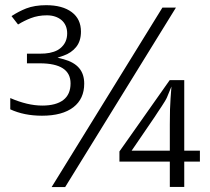

<svg xmlns="http://www.w3.org/2000/svg" viewBox="-20 -736 820 748"><path d="M295.4 -612.8Q295.4 -576.2 276.9 -553.2Q267.6 -541.5 255.1 -533Q242.7 -524.4 227.1 -519L204.1 -511.2L227.5 -505.4Q268.6 -494.1 288.3 -470.7Q308.1 -447.3 308.1 -410.2Q308.1 -351.1 266.1 -318.4Q223.1 -285.2 143.6 -285.2Q73.7 -285.2 20 -310.1V-354Q87.4 -324.7 144.5 -324.7Q198.2 -324.7 226.6 -346.4Q254.9 -368.2 254.9 -411.1Q254.9 -489.3 134.8 -489.3H85V-526.9H135.7Q146 -526.9 155.3 -527.6Q164.6 -528.3 173.1 -530Q181.6 -531.7 189 -534.2Q196.3 -536.6 202.9 -540Q209.5 -543.5 214.8 -547.9Q228 -558.6 234.9 -573.2Q241.7 -587.9 241.7 -606Q241.7 -622.1 236.1 -635.3Q230.5 -648.4 219.7 -657.7Q208.5 -667 194.3 -671.6Q180.2 -676.3 162.6 -676.3Q128.9 -676.3 100.6 -665.5Q75.2 -655.8 50.3 -640.6L24.9 -673.3Q39.1 -682.6 53.2 -689.9Q67.4 -697.3 82 -703.1Q115.2 -715.8 159.7 -715.8Q223.6 -715.8 259.8 -688.5Q295.4 -661.6 295.4 -612.8ZM665.5 -706.5 233.9 -7.3H181.2L612.8 -706.5ZM758.8 -106.4H705.1H697.8V-99.1V-7.8H641.6V-99.1V-106.4H634.3H445.3V-146L641.1 -423.8H697.8V-156.2V-148.9H705.1H758.8ZM641.6 -156.2V-251.5Q641.6 -284.2 642.3 -309.6Q643.1 -335 644.5 -353L647.9 -398.9L630.4 -356.4Q629.4 -354 627.4 -350.3Q625.5 -346.7 622.6 -341.8Q616.7 -332.5 609.9 -321.8L595.2 -299.8Q587.4 -288.6 582.5 -280.3L500.5 -160.2L492.7 -148.9H506.3H634.3H641.6Z"/></svg>

Font: Sahel Light FD
Style: Light-FD
Weight: 300
Foundry: Saber Rastikerdar (saber.rastikerdar@gmail.com)
Version: Version 3.3.0